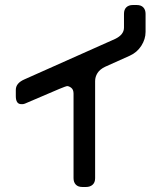

<svg xmlns="http://www.w3.org/2000/svg" viewBox="-20 -641 649 765"><path d="M65 -226Q71 -225 79 -228L217 -287Q244 -298 247 -298Q255 -298 264 -291Q273 -284 273 -268V69Q273 85 282 94.5Q291 104 308 104H323Q339 104 349 95Q359 86 359 69V-318Q359 -335 368.5 -350Q378 -365 399 -375L497 -419Q526 -432 543 -458.5Q560 -485 560 -514V-586Q560 -602 551 -611.5Q542 -621 525 -621H509Q493 -621 483.5 -612Q474 -603 474 -586V-531Q474 -503 439 -486L78 -325Q43 -310 43 -283V-258Q43 -226 65 -226Z"/></svg>

Font: WDXL Lubrifont JP N
Style: Regular
Weight: 400
Designer: [WDXL Lubrifont] Copyright 2020-2022 (c) NightFurySL2001, Skr-ZERO; [ZCOOL QingKe HuangYou] Copyright 2018-2022 (c) The 
Version: Version 2.001;hotconv 1.1.1;makeotfexe 2.6.0